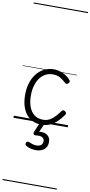

<svg xmlns="http://www.w3.org/2000/svg" viewBox="-168 -1166 858 1821"><g transform="rotate(10 261.5 -255.0)"><path d="M271 19Q212 19 166.5 -10.5Q121 -40 96 -96.5Q71 -153 71 -233Q71 -295 86.5 -346.5Q102 -398 132.5 -437Q163 -476 205.5 -497.5Q248 -519 300 -519Q344 -519 387.5 -499Q431 -479 461 -443Q467 -435 466 -428Q465 -421 456 -412Q447 -403 439.5 -403.5Q432 -404 425 -410Q397 -437 368.5 -453.5Q340 -470 296 -470Q259 -470 227.5 -453.5Q196 -437 173.5 -406.5Q151 -376 138.5 -333Q126 -290 126 -237Q126 -174 143.5 -127.5Q161 -81 194.5 -56Q228 -31 277 -30Q316 -30 344.5 -46.5Q373 -63 396 -89Q419 -115 440 -144Q447 -152 455 -152Q463 -152 472 -145Q480 -139 483 -131.5Q486 -124 480 -114Q452 -73 420 -43Q388 -13 351.5 3Q315 19 271 19ZM261 266Q244 266 217 261Q190 256 166 241Q157 235 156 227.5Q155 220 159 211Q164 203 170.5 200.5Q177 198 186 202Q201 208 219.5 214.5Q238 221 258 221Q289 221 304.5 207.5Q320 194 320 170Q320 147 300.5 134.5Q281 122 239 128Q231 129 226 127.5Q221 126 217 121Q213 114 213 108Q213 102 217 94L259 -4H305L255 106L238 94Q275 83 305.5 89Q336 95 354 115Q372 135 372 170Q372 199 358.5 220.5Q345 242 320.5 254Q296 266 261 266ZM0 590H523V600H0ZM0 -20H523V0H0ZM0 -505H523V-500H0ZM0 -1110H523V-1100H0Z"/></g></svg>

Font: Playwrite FR Moderne Guides
Style: Regular
Weight: 400
Designer: Veronika Burian, José Scaglione
Foundry: TypeTogether
Version: Version 1.003